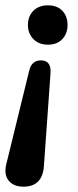

<svg xmlns="http://www.w3.org/2000/svg" viewBox="-26 -514 294 722"><path d="M154 -346Q120 -346 99.5 -367Q79 -388 79 -420Q79 -453 99.5 -473.5Q120 -494 154 -494Q189 -494 208.5 -473.5Q228 -453 228 -420Q228 -388 208.5 -367Q189 -346 154 -346ZM62 188Q25 188 6.5 165Q-12 142 -2 102L84 -249Q93 -287 128 -287Q167 -287 164 -239L139 112Q133 188 62 188Z"/></svg>

Font: Nunito
Style: Bold Italic
Weight: 700
Italic angle: -9°
Designer: Vernon Adams
Foundry: Vernon Adams
Version: Version 3.601; ttfautohint (v1.8.2.53-6de2)